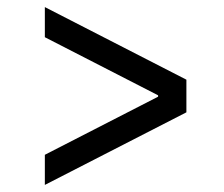

<svg xmlns="http://www.w3.org/2000/svg" viewBox="-20 -584 640 548"><path d="M512 -356.6 108 -563.8V-477.8L431.2 -312V-308L108 -142.2V-56.2L512 -263.4Z"/></svg>

Font: CommitMonoV142 ExtLt
Style: Regular
Weight: 200
Monospace: yes
Designer: Eigil Nikolajsen
Foundry: Eigil Nikolajsen
Version: Version 1.142